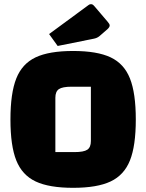

<svg xmlns="http://www.w3.org/2000/svg" viewBox="-20 -884 700 919"><path d="M330 -640Q445 -640 509.5 -609.5Q574 -579 602 -508.5Q630 -438 630 -312Q630 -186 602 -116Q574 -46 509.5 -15.5Q445 15 330 15Q215 15 150.5 -15.5Q86 -46 58 -116Q30 -186 30 -312Q30 -438 58 -508.5Q86 -579 150.5 -609.5Q215 -640 330 -640ZM336 -156Q381 -156 398 -167.5Q415 -179 415 -209V-469H323Q279 -469 262 -457.5Q245 -446 245 -416V-156ZM215 -721 404 -860Q409 -864 415 -864Q420 -864 423.5 -862Q427 -860 433 -853L496 -779Q505 -769 505 -762Q505 -754 494 -744L456 -711Q445 -702 430 -699L256 -664Z"/></svg>

Font: Changa ExtraBold
Style: Regular
Weight: 800
Designer: Eduardo Rodriguez Tunni
Foundry: Eduardo Rodriguez Tunni
Version: Version 2.002; ttfautohint (v1.5) -l 8 -r 50 -G 220 -x 14 -H